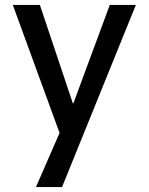

<svg xmlns="http://www.w3.org/2000/svg" viewBox="-20 -540 604 780"><path d="M276 -120H278L426 -520H532L232 220H126L222 0L32 -520H142Z"/></svg>

Font: M PLUS 1p Medium
Style: Regular
Weight: 500
Version: Version 1.062